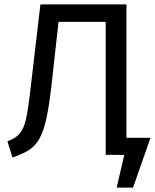

<svg xmlns="http://www.w3.org/2000/svg" viewBox="-20 -709 709 879"><path d="M669 -78 589 150H514L549 0H464V-609H248L215 -312Q201 -188 182 -126.5Q163 -65 131 -36.5Q99 -8 37 12L14 -62Q52 -76 70.5 -98Q89 -120 99 -164Q109 -208 120 -305L165 -689H559V-78Z"/></svg>

Font: FiraGOUPP
Style: Medium
Weight: 400
Designer: bBox Type
Foundry: bBox Type GmbH
Version: Version 1.001